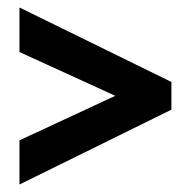

<svg xmlns="http://www.w3.org/2000/svg" viewBox="-20 -681 510 513"><path d="M32 -306 288 -425 32 -542V-661L438 -462V-388L32 -188Z"/></svg>

Font: Noto Sans Telugu UI ExtraCondensed
Style: Bold
Weight: 700
Width: 2
Designer: Jelle Bosma - Monotype Design Team
Foundry: Monotype Imaging Inc.
Version: Version 2.006